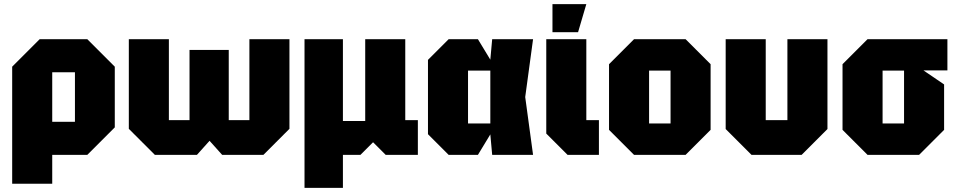

<svg xmlns="http://www.w3.org/2000/svg" viewBox="-20 -750 4629 930"><path d="M39 140V-427L172 -560H403L536 -427V-133L403 0H233V140ZM343 -400H233V-160H343Z M1088 -508V-168H1188V-560H1382V-126L1256 0H1056L995 -68L934 0H730L604 -126V-560H798V-168H898V-508Z M1455 160V-560H1641V-164H1749V-560H1943V-168H2004V0H1848L1787 -61L1726 0H1641V160Z M2153 0 2053 -100V-460L2153 -560H2295L2355 -461L2364 -560H2562L2524 -280L2562 0H2364L2355 -99L2295 0ZM2247 -152H2355V-408H2247Z M2626 -560H2820V-168H2881V0H2729L2626 -103ZM2656 -594V-730H2820L2780 -594Z M2930 -121V-439L3051 -560H3301L3422 -439V-121L3301 0H3051ZM3124 -152H3228V-408H3124Z M3988 -560V-125L3863 0H3620L3495 -125V-560H3689V-168H3794V-560Z M4061 -121V-439L4182 -560H4569V-409H4453L4553 -341V-121L4432 0H4182ZM4255 -152H4359V-408H4255Z"/></svg>

Font: Tektur SemiCondensed ExtraBold
Style: Regular
Weight: 800
Width: 4
Designer: Adam Jagosz
Foundry: Adam Jagosz
Version: Version 1.005;gftools[0.9.30]